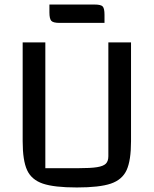

<svg xmlns="http://www.w3.org/2000/svg" viewBox="-20 -812 678 847"><path d="M80 0ZM80 -189V-625H180V-70H324Q380 -70 408 -74.5Q436 -79 447 -90Q458 -101 458 -123V-625H558V-189Q558 -104 538.5 -61.5Q519 -19 469 -2Q419 15 319 15Q219 15 169 -2Q119 -19 99.5 -61.5Q80 -104 80 -189ZM198 -757V-792H397Q426 -792 433.5 -783Q441 -774 441 -747V-711H243Q214 -711 206 -720.5Q198 -730 198 -757Z"/></svg>

Font: Changa
Style: Regular
Weight: 400
Designer: Eduardo Rodriguez Tunni
Foundry: Eduardo Rodriguez Tunni
Version: Version 2.002; ttfautohint (v1.5.10-5e6f)